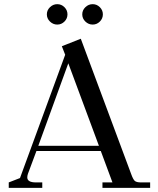

<svg xmlns="http://www.w3.org/2000/svg" viewBox="-20 -902 760 922"><path d="M22 0V-26L76 -47L293 -639L277 -680L368 -716L610 -66Q619 -41 627 -33.5Q635 -26 658 -26H701V0H472V-26H520L464 -177H155L114 -67Q111 -58 111 -50Q111 -26 153 -26H183V0ZM164 -202H455L308 -598ZM220 -798.5Q205 -813 205 -833Q205 -853 220 -867.5Q235 -882 255 -882Q275 -882 289.5 -867.5Q304 -853 304 -833Q304 -813 289.5 -798.5Q275 -784 255 -784Q235 -784 220 -798.5ZM390 -798.5Q375 -813 375 -833Q375 -853 390 -867.5Q405 -882 425 -882Q445 -882 459.5 -867.5Q474 -853 474 -833Q474 -813 459.5 -798.5Q445 -784 425 -784Q405 -784 390 -798.5Z"/></svg>

Font: Dihjauti
Style: Bold
Weight: 700
Designer: T. Christopher White
Version: Version 3.0.0